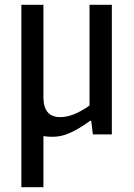

<svg xmlns="http://www.w3.org/2000/svg" viewBox="-20 -560 557 800"><path d="M69 -540H161V-148Q164 -72 231 -72Q257 -72 286 -83Q315 -94 353 -120V-540H446V0H367L360 -57H356Q330 -38 308.5 -25.5Q287 -13 268.5 -5Q250 3 233 6.5Q216 10 198 10Q177 10 161 7V220H69Z"/></svg>

Font: Encode Sans Compressed
Style: Medium
Weight: 500
Designer: Pablo Impallari, Andres Torresi
Foundry: Pablo Impallari, Andres Torresi
Version: Version 1.000; ttfautohint (v1.00) -l 8 -r 50 -G 200 -x 14 -